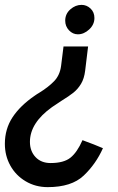

<svg xmlns="http://www.w3.org/2000/svg" viewBox="-27 -564 484 789"><path d="M361 -490Q361 -463 339.5 -443Q318 -423 293 -423Q272 -423 256.5 -439.5Q241 -456 241 -479Q241 -507 262 -525.5Q283 -544 308 -544Q329 -544 345 -529Q361 -514 361 -490ZM226 -150 187 -124Q96 -59 96 19Q96 57 119 81.5Q142 106 181 106Q235 106 262.5 84Q290 62 312 12Q364 31 396 45Q367 110 317 157.5Q267 205 169 205Q119 205 78.5 181Q38 157 15.5 116.5Q-7 76 -7 27Q-7 -34 24.5 -82Q56 -130 116 -171Q121 -175 125.5 -177.5Q130 -180 133 -182Q172 -206 195.5 -230.5Q219 -255 224 -293L234 -373H335L323 -274Q319 -241 306 -219.5Q293 -198 275 -183.5Q257 -169 226 -150Z"/></svg>

Font: Josefin Sans SemiBold
Style: Italic
Weight: 600
Italic angle: -7°
Designer: Santiago Orozco
Foundry: Typemade
Version: Version 2.000